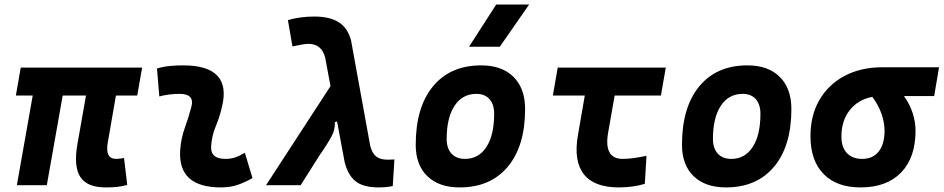

<svg xmlns="http://www.w3.org/2000/svg" viewBox="-20 -815 4153 845"><path d="M444.8 9.8Q363.8 9.8 333.7 -35.9Q303.7 -81.5 320.3 -178.2L358.4 -394.5H255.9L186 0H54.2L124 -394.5H49.8L71.3 -517.6H605.5L584 -394.5H490.2L454.1 -186.5Q441.9 -115.7 491.2 -115.7Q498.5 -115.7 506.8 -116.7Q515.1 -117.7 525.9 -119.6L540 -1Q514.6 5.4 495.1 7.6Q475.6 9.8 444.8 9.8Z M1057.6 -142.6 1091.3 -31.2Q1061.5 -14.2 1028.3 -2.2Q995.1 9.8 952.1 9.8Q762.7 9.8 772.9 -153.3Q776.4 -205.6 793.9 -253.9Q811.5 -302.2 822.3 -345.2Q837.4 -401.9 770.5 -401.9Q724.1 -401.9 681.2 -390.6L670.9 -513.7Q699.7 -522 728.5 -524.7Q757.3 -527.3 786.1 -527.3Q1001.5 -527.3 957 -345.2Q945.8 -297.4 929.2 -258.3Q912.6 -219.2 909.2 -172.4Q905.3 -115.7 971.2 -115.7Q995.6 -115.7 1013.9 -121.8Q1032.2 -127.9 1057.6 -142.6Z M1646 9.8Q1580.6 9.8 1546.6 -15.9Q1512.7 -41.5 1497.1 -100.1L1463.4 -280.3L1453.6 -277.3Q1455.6 -244.6 1438.5 -213.6Q1421.4 -182.6 1401.4 -153.3Q1395.5 -145 1390.1 -137Q1384.8 -128.9 1379.9 -121.1L1303.2 0H1150.9L1434.6 -436L1411.1 -561.5Q1395.5 -622.1 1336.9 -622.1Q1320.3 -622.1 1267.1 -610.8L1247.1 -726.6Q1301.8 -742.2 1363.3 -742.2Q1432.1 -742.2 1471.4 -716.8Q1510.7 -691.4 1524.9 -637.7L1609.4 -172.9Q1618.2 -140.1 1635.7 -126.2Q1653.3 -112.3 1685.1 -112.3Q1689.9 -112.3 1697 -112.5Q1704.1 -112.8 1715.8 -113.3L1708.5 3.9Q1691.4 7.3 1676.8 8.5Q1662.1 9.8 1646 9.8Z M2002.9 9.8Q1911.6 9.8 1860.6 -39.8Q1809.6 -89.4 1809.6 -177.7Q1809.6 -342.8 1885.7 -435.1Q1961.9 -527.3 2097.7 -527.3Q2189 -527.3 2240 -476.6Q2291 -425.8 2291 -335Q2291 -172.4 2214.8 -81.3Q2138.7 9.8 2002.9 9.8ZM2026.4 -115.7Q2086.9 -115.7 2120.8 -168.2Q2154.8 -220.7 2154.8 -314Q2154.8 -355.5 2134.3 -378.7Q2113.8 -401.9 2076.7 -401.9Q2015.1 -401.9 1980.5 -349.4Q1945.8 -296.9 1945.8 -203.6Q1945.8 -162.1 1967 -138.9Q1988.3 -115.7 2026.4 -115.7ZM2044.4 -609.4 2163.6 -794.9H2308.6L2179.7 -609.4Z M2703.6 9.8Q2594.7 9.8 2549.3 -48.3Q2503.9 -106.4 2523.4 -219.7L2553.7 -394.5H2413.1L2434.6 -517.6H2910.2L2888.7 -394.5H2685.1L2656.7 -232.9Q2635.7 -115.7 2720.7 -115.7Q2762.7 -115.7 2825.2 -129.4L2817.9 -5.9Q2765.1 9.8 2703.6 9.8Z M3174.8 9.8Q3083.5 9.8 3032.5 -39.8Q2981.4 -89.4 2981.4 -177.7Q2981.4 -342.8 3057.6 -435.1Q3133.8 -527.3 3269.5 -527.3Q3360.8 -527.3 3411.9 -476.6Q3462.9 -425.8 3462.9 -335Q3462.9 -172.4 3386.7 -81.3Q3310.5 9.8 3174.8 9.8ZM3198.2 -115.7Q3258.8 -115.7 3292.7 -168.2Q3326.7 -220.7 3326.7 -314Q3326.7 -355.5 3306.2 -378.7Q3285.6 -401.9 3248.5 -401.9Q3187 -401.9 3152.3 -349.4Q3117.7 -296.9 3117.7 -203.6Q3117.7 -162.1 3138.9 -138.9Q3160.2 -115.7 3198.2 -115.7Z M3767.1 9.8Q3662.1 9.8 3604.5 -49.3Q3546.9 -108.4 3546.9 -215.8Q3546.9 -307.1 3586.4 -375.2Q3626 -443.4 3697.3 -481.2Q3768.6 -519 3863.8 -519H4112.8L4091.3 -392.1H3958.5Q3984.4 -355.5 3996.8 -316.9Q4009.3 -278.3 4009.3 -240.2Q4009.3 -121.1 3945.8 -55.7Q3882.3 9.8 3767.1 9.8ZM3819.3 -388.7Q3756.8 -377 3720 -330.6Q3683.1 -284.2 3683.1 -213.9Q3683.1 -167.5 3707 -141.6Q3731 -115.7 3774.4 -115.7Q3821.8 -115.7 3847.4 -148.4Q3873 -181.2 3873 -240.2Q3873 -273.9 3860.1 -312.3Q3847.2 -350.6 3819.3 -388.7Z"/></svg>

Font: Cascadia Mono
Style: Bold Italic
Weight: 700
Italic angle: -10°
Monospace: yes
Designer: Aaron Bell
Foundry: Saja Typeworks
Version: Version 2404.023; ttfautohint (v1.8.4)